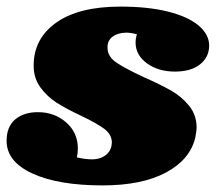

<svg xmlns="http://www.w3.org/2000/svg" viewBox="-36 -558 654 582"><path d="M598 -420Q598 -385 570.5 -363Q543 -341 494 -341Q444 -341 409.5 -366Q375 -391 375 -429Q375 -442 379 -454Q361 -459 347 -459Q322 -459 305.5 -447Q289 -435 290 -413Q290 -387 316 -369Q342 -351 400 -324Q450 -302 482.5 -283.5Q515 -265 537.5 -237Q560 -209 560 -171Q560 -163 556 -141Q540 -74 467 -35Q394 4 275 4Q141 4 62.5 -32Q-16 -68 -16 -131Q-16 -174 10 -196Q36 -218 79 -218Q129 -218 164.5 -187Q200 -156 200 -108Q200 -95 197 -81Q221 -75 243 -75Q269 -75 286 -89Q303 -103 303 -128Q302 -151 280 -167.5Q258 -184 210 -207Q165 -228 136 -246.5Q107 -265 86.5 -293Q66 -321 66 -359Q66 -441 134.5 -489.5Q203 -538 329 -538Q412 -538 472.5 -523Q533 -508 565.5 -481Q598 -454 598 -420Z"/></svg>

Font: Shrikhand
Style: Regular
Weight: 400
Italic angle: -14°
Designer: Jonny Pinhorn
Foundry: Jonny Pinhorn
Version: Version 1.001;PS 1.001;hotconv 1.0.88;makeotf.lib2.5.647800